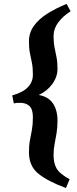

<svg xmlns="http://www.w3.org/2000/svg" viewBox="-20 -801 390 975"><path d="M338.4 -743.7Q300.3 -719.7 276.1 -687.5Q252 -655.3 252 -618.7Q252 -584.5 257.1 -559.6Q262.2 -534.7 267.1 -509.8Q272 -484.9 272 -450.7Q272 -410.2 244.9 -373.5Q217.8 -336.9 176.8 -318.8Q225.6 -310.1 248.8 -275.9Q272 -241.7 272 -188Q272 -152.8 267.1 -124Q262.2 -95.2 257.1 -68.8Q252 -42.5 252 -13.7Q252 26.4 266.8 53.5Q281.7 80.6 333.5 109.4L314.9 153.8Q224.6 120.6 175.8 81.8Q127 43 127 -27.8Q127 -62.5 132.1 -88.9Q137.2 -115.2 142.1 -142.3Q147 -169.4 147 -206.1Q147 -245.6 129.9 -262.2Q112.8 -278.8 82 -278.8Q68.4 -278.8 66.4 -278.6Q64.5 -278.3 50.3 -275.9L42 -316.4Q96.2 -331.5 121.6 -358.2Q147 -384.8 147 -421.4Q147 -457.5 142.1 -481.7Q137.2 -505.9 132.1 -530.3Q127 -554.7 127 -590.8Q127 -634.8 152.1 -669.7Q177.2 -704.6 220.7 -731.9Q264.2 -759.3 318.4 -781.2Z"/></svg>

Font: Gentium Plus
Style: Bold
Weight: 700
Designer: Victor Gaultney, Annie Olsen, Iska Routamaa, Becca Hirsbrunner
Foundry: SIL International
Version: Version 6.101